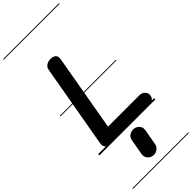

<svg xmlns="http://www.w3.org/2000/svg" viewBox="-515 -1268 1734 1734"><g transform="rotate(-45 352.0 -401.0)"><path d="M137.5 0Q106 0 88.5 -20Q71 -40 76 -70L217 -870Q222.5 -900.5 246 -914.5Q269.5 -928.5 301.5 -928.5Q328.5 -928.5 348.5 -913Q368.5 -897.5 360 -853L233 -128.5H632Q664.5 -128.5 684.2 -110Q704 -91.5 704 -66Q704 -40 684.2 -20Q664.5 0 632 0ZM137.5 0Q106 0 88.5 -20Q71 -40 76 -70L217 -870Q222.5 -900.5 246 -914.5Q269.5 -928.5 301.5 -928.5Q328.5 -928.5 348.5 -913Q368.5 -897.5 360 -853L233 -128.5H632Q664.5 -128.5 684.2 -110Q704 -91.5 704 -66Q704 -40 684.2 -20Q664.5 0 632 0ZM333.5 344Q305 339.5 286 317Q267 294.5 272.5 259.5L299 111Q304 78 330.2 62.8Q356.5 47.5 384 50Q414.5 53.5 434.5 75.8Q454.5 98 449 133.5L422 282.5Q416.5 316 388.2 332.5Q360 349 333.5 344ZM-5 420.5H709V428.5H-5ZM-5 -16H709V0H-5ZM-5 -505.5H709V-497.5H-5ZM-5 -1230H709V-1222H-5Z"/></g></svg>

Font: Edu VIC WA NT Pre Guide
Style: Regular
Weight: 400
Designer: Tina and Corey Anderson, Eben Sorkin, Mirko Velimirovic
Foundry: Google for Education
Version: Version 1.000